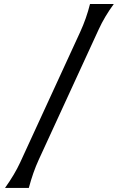

<svg xmlns="http://www.w3.org/2000/svg" viewBox="-20 -845 590 953"><path d="M4.9 87.9Q53.2 20 80.1 -38.6L377.9 -686Q408.7 -752.9 426.8 -825.2H544.9Q499 -762.7 469.7 -698.7L171.9 -51.3Q144 9.3 123 87.9Z"/></svg>

Font: Classica
Style: Book
Weight: 400
Designer: Wojciech Kalinowski "wmk69" (wmk69@o2.pl)
Foundry: Wojciech Kalinowski "wmk69" (wmk69@o2.pl)
Version: Version 2.1.1; 2021-05-14